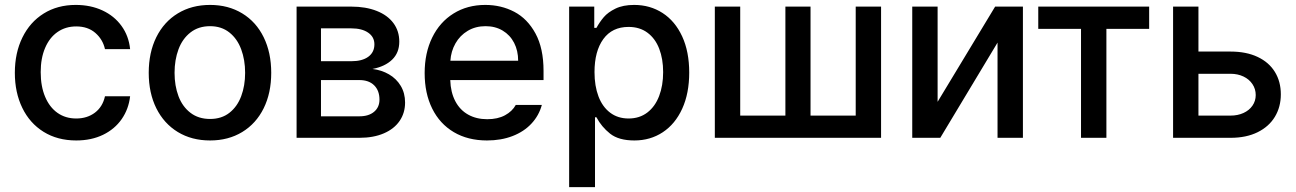

<svg xmlns="http://www.w3.org/2000/svg" viewBox="-20 -557 5237 776"><path d="M40 -262.7Q40 -343.3 70.6 -405.5Q101.1 -467.8 156.7 -502.4Q212.4 -537.1 286.1 -537.1Q346.2 -537.1 394 -514.9Q441.9 -492.7 471.2 -452.1Q500.5 -411.6 505.9 -358.4H404.3Q395.5 -397.9 365.2 -424.1Q335 -450.2 288.1 -450.2Q245.1 -450.2 212.6 -427.7Q180.2 -405.3 162.4 -363.5Q144.5 -321.8 144.5 -265.6Q144.5 -208 162.4 -165.8Q180.2 -123.5 212.4 -100.8Q244.6 -78.1 288.1 -78.1Q332.5 -78.1 363.8 -101.8Q395 -125.5 404.3 -168H505.9Q500 -116.2 471.9 -75.7Q443.8 -35.2 396.5 -12.2Q349.1 10.7 288.1 10.7Q212.4 10.7 156.2 -24.2Q100.1 -59.1 70.1 -121.1Q40 -183.1 40 -262.7Z M581.1 -262.7Q581.1 -344.7 611.8 -406.7Q642.6 -468.8 698.7 -502.9Q754.9 -537.1 829.1 -537.1Q902.8 -537.1 959 -502.9Q1015.1 -468.8 1045.7 -406.5Q1076.2 -344.2 1076.2 -262.7Q1076.2 -181.2 1045.7 -119.4Q1015.1 -57.6 959 -23.4Q902.8 10.7 829.1 10.7Q754.9 10.7 698.7 -23.4Q642.6 -57.6 611.8 -119.4Q581.1 -181.2 581.1 -262.7ZM970.7 -262.7Q970.7 -314.9 954.8 -357.7Q939 -400.4 907 -425.8Q875 -451.2 829.1 -451.2Q782.2 -451.2 749.8 -425.8Q717.3 -400.4 701.4 -357.7Q685.5 -314.9 685.5 -262.7Q685.5 -210.4 701.4 -168.2Q717.3 -126 749.8 -101.1Q782.2 -76.2 829.1 -76.2Q875.5 -76.2 907.2 -101.1Q939 -126 954.8 -168.2Q970.7 -210.4 970.7 -262.7Z M1178.7 -530.3H1399.4Q1458.5 -530.3 1502.4 -512.9Q1546.4 -495.6 1570.1 -463.6Q1593.8 -431.6 1593.8 -388.7Q1593.8 -343.8 1564.9 -315.9Q1536.1 -288.1 1485.4 -278.3Q1522 -273.9 1552 -256.6Q1582 -239.3 1599.6 -210Q1617.2 -180.7 1617.2 -142.6Q1617.2 -100.6 1595.2 -68.4Q1573.2 -36.1 1531.5 -18.1Q1489.7 0 1432.6 0H1178.7ZM1513.7 -154.3Q1513.7 -190.9 1492.2 -212.2Q1470.7 -233.4 1432.6 -233.4H1277.3V-86.9H1432.6Q1470.2 -86.9 1491.9 -105.2Q1513.7 -123.5 1513.7 -154.3ZM1493.2 -377.9Q1493.2 -407.7 1468 -425Q1442.9 -442.4 1399.4 -442.4H1277.3V-309.6H1400.4Q1443.8 -309.6 1468.5 -327.6Q1493.2 -345.7 1493.2 -377.9Z M1696.3 -261.7Q1696.3 -342.8 1726.8 -405.3Q1757.3 -467.8 1813 -502.4Q1868.7 -537.1 1941.4 -537.1Q2005.4 -537.1 2058.6 -509.3Q2111.8 -481.4 2144.3 -421.6Q2176.8 -361.8 2176.8 -270.5V-233.4H1799.8Q1801.3 -184.1 1820.1 -148.2Q1838.9 -112.3 1872.1 -93.8Q1905.3 -75.2 1949.2 -75.2Q1991.7 -75.2 2021 -91.1Q2050.3 -106.9 2064.5 -132.8H2169.9Q2158.2 -89.8 2127.9 -57.4Q2097.7 -24.9 2051.5 -7.1Q2005.4 10.7 1948.2 10.7Q1871.1 10.7 1814.2 -22.9Q1757.3 -56.6 1726.8 -118.2Q1696.3 -179.7 1696.3 -261.7ZM2074.2 -311.5Q2074.2 -352.1 2057.9 -383.8Q2041.5 -415.5 2011.7 -433.3Q1981.9 -451.2 1942.4 -451.2Q1901.9 -451.2 1870.4 -432.4Q1838.9 -413.6 1820.8 -381.6Q1802.7 -349.6 1800.3 -311.5Z M2280.3 -530.3H2381.8V-444.3H2390.6Q2403.8 -468.3 2420.4 -487.8Q2437 -507.3 2467.5 -522.2Q2498 -537.1 2543 -537.1Q2607.4 -537.1 2658 -504.4Q2708.5 -471.7 2737.1 -409.9Q2765.6 -348.1 2765.6 -263.7Q2765.6 -179.7 2737.3 -117.7Q2709 -55.7 2658.7 -22.5Q2608.4 10.7 2543.9 10.7Q2480.5 10.7 2445.8 -16.8Q2411.1 -44.4 2390.6 -83H2384.8V199.2H2280.3ZM2520.5 -78.1Q2564.9 -78.1 2596.4 -102.3Q2627.9 -126.5 2644 -168.9Q2660.2 -211.4 2660.2 -265.6Q2660.2 -318.8 2644.3 -360.1Q2628.4 -401.4 2596.9 -424.8Q2565.4 -448.2 2520.5 -448.2Q2454.1 -448.2 2418.5 -399.2Q2382.8 -350.1 2382.8 -265.6Q2382.8 -209.5 2398.9 -167.2Q2415 -125 2446 -101.6Q2477.1 -78.1 2520.5 -78.1Z M2971.7 -530.3V-89.8H3154.3V-530.3H3255.9V-89.8H3438.5V-530.3H3541V0H2869.1V-530.3Z M4002 -530.3H4114.3V0H4011.7V-384.8L3780.3 0H3667V-530.3H3769.5V-145.5Z M4176.3 -530.3H4624.5V-440.4H4451.7V0H4349.1V-440.4H4176.3Z M5156.7 -175.8Q5156.7 -125 5132.8 -85.2Q5108.9 -45.4 5063 -22.7Q5017.1 0 4953.6 0H4721.2V-530.3H4823.7V-348.6H4953.6Q5017.1 -348.6 5063 -326.9Q5108.9 -305.2 5132.8 -266.1Q5156.7 -227.1 5156.7 -175.8ZM4953.6 -89.8Q4982.4 -89.8 5005.6 -100.3Q5028.8 -110.8 5042 -129.9Q5055.2 -148.9 5055.2 -172.9Q5055.2 -197.3 5042 -217Q5028.8 -236.8 5005.6 -247.8Q4982.4 -258.8 4953.6 -258.8H4823.7V-89.8Z"/></svg>

Font: WEMIX Pretendard Medium
Style: Regular
Weight: 500
Designer: Base glyphs from Inter by Rasmus Andersson; Hangeul glyphs from Noto Sans CJK(Source Han Sans) by Jang Soo-young and Kan
Foundry: Kil Hyung-jin
Version: Version 1.000